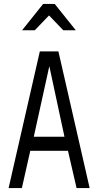

<svg xmlns="http://www.w3.org/2000/svg" viewBox="-20 -964 503 983"><path d="M233 -623H232Q212 -532 192.5 -443.5Q173 -355 153 -264H310ZM92 -1H24L184 -701H279L439 -1H372L328 -192H135ZM304 -809 231 -885 158 -809H93L201 -944H260L368 -809Z"/></svg>

Font: Marvel
Style: Bold
Weight: 700
Designer: Carolina Trebol
Foundry: Carolina Trebol
Version: Version 1.001